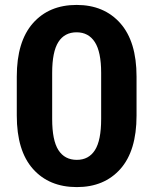

<svg xmlns="http://www.w3.org/2000/svg" viewBox="-20 -741 611 771"><path d="M288.6 10.3Q177.2 10.3 112.3 -62.7Q47.4 -135.7 47.4 -276.9V-433.6Q47.4 -574.2 112.1 -647.7Q176.8 -721.2 287.6 -721.2Q397.9 -721.2 463.1 -647.7Q528.3 -574.2 528.3 -433.6V-276.9Q528.3 -135.7 463.6 -62.7Q398.9 10.3 288.6 10.3ZM288.6 -99.1Q336.4 -99.1 361.3 -138.2Q386.2 -177.2 386.2 -263.2V-448.2Q386.2 -532.7 360.8 -572Q335.4 -611.3 287.6 -611.3Q239.3 -611.3 214.4 -572.3Q189.5 -533.2 189.5 -448.2V-263.2Q189.5 -177.2 214.6 -138.2Q239.7 -99.1 288.6 -99.1Z"/></svg>

Font: Roboto Slab
Style: Bold
Weight: 700
Designer: Google
Version: Version 2.000; ttfautohint (v1.8.1.43-b0c9)